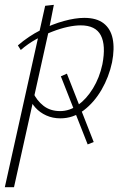

<svg xmlns="http://www.w3.org/2000/svg" viewBox="-39 -486 528 795"><path d="M-19 289 148 -462 184 -466 161 -350 19 289ZM324 112 213 -170 238 -181 349 102ZM211 4Q179 4 152.5 -8Q126 -20 107.5 -40.5Q89 -61 80 -87L98 -103Q113 -70 141 -48Q169 -26 210 -26Q249 -26 284 -51Q319 -76 346 -120Q373 -164 385 -220Q400 -298 378.5 -339.5Q357 -381 295 -381Q271 -381 241 -374.5Q211 -368 177.5 -355Q144 -342 110.5 -323.5Q77 -305 47 -279L35 -298Q79 -336 128.5 -361Q178 -386 225.5 -399Q273 -412 310 -412Q361 -412 390 -389.5Q419 -367 427.5 -326Q436 -285 425 -228Q412 -167 381.5 -114.5Q351 -62 307.5 -29Q264 4 211 4Z"/></svg>

Font: Ysabeau ExtraLight
Style: Italic
Weight: 250
Italic angle: -12°
Version: Version 2.000;gftools[0.9.27.dev2+g8671c4b]